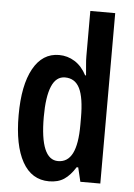

<svg xmlns="http://www.w3.org/2000/svg" viewBox="-54 -801 595 853"><g transform="rotate(5 243.0 -375.0)"><path d="M197 10Q119 10 78 -63.5Q37 -137 37 -271Q37 -405 78 -479Q119 -553 193 -553Q231 -553 263 -533Q295 -513 316 -473H320Q318 -500 316 -520Q314 -540 314 -559V-760H425V0H336L321 -63H314Q291 -26 264 -8Q237 10 197 10ZM229 -83Q272 -83 293 -124.5Q314 -166 314 -252V-283Q314 -373 293.5 -414.5Q273 -456 228 -456Q188 -456 168.5 -409.5Q149 -363 149 -273Q149 -83 229 -83Z"/></g></svg>

Font: Noto Sans Gujarati UI ExtraCondensed SemiBold
Style: Regular
Weight: 600
Width: 2
Designer: Jelle Bosma - Monotype Design Team, Universal Thirst
Foundry: Monotype Imaging Inc.
Version: Version 2.106; ttfautohint (v1.8.4.7-5d5b)